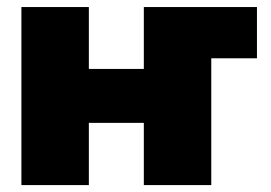

<svg xmlns="http://www.w3.org/2000/svg" viewBox="-20 -536 784 556"><path d="M237.3 -515.6V-336.4H396.5V-515.6H724.1V-367.2H591.8V0H396.5V-180.2H237.3V0H42V-515.6Z"/></svg>

Font: Inter Display Black
Style: Regular
Weight: 900
Designer: Rasmus Andersson
Foundry: rsms
Version: Version 4.000;git-a52131595